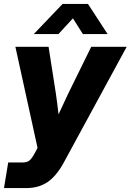

<svg xmlns="http://www.w3.org/2000/svg" viewBox="-34 -754 665 978"><path d="M-13.7 204.1 7.8 73.7H79.1Q105.5 73.7 117.9 62Q130.4 50.3 145 22.5L157.2 -1L44.4 -515.6H213.4L250.5 -278.3Q254.4 -251.5 257.8 -224.9Q261.2 -198.2 264.2 -171.4Q289.1 -226.6 314 -278.3L430.7 -515.6H611.3L291.5 72.8Q253.9 142.1 208.7 173.1Q163.6 204.1 99.1 204.1ZM263.7 -580.6H138.7V-581.1L284.7 -733.9H414.1L513.7 -581.1V-580.6H388.2L337.4 -660.6Z"/></svg>

Font: Inter Display ExtraBold
Style: Italic
Weight: 800
Italic angle: -9.39999°
Designer: Rasmus Andersson
Foundry: rsms
Version: Version 4.000;git-a52131595